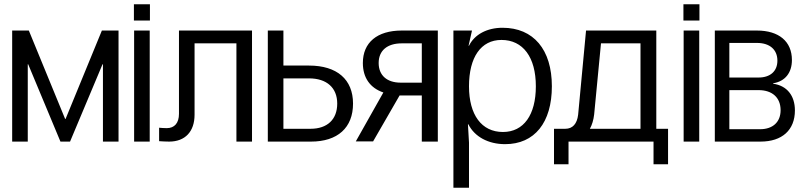

<svg xmlns="http://www.w3.org/2000/svg" viewBox="-20 -663 3769 899"><path d="M115 -520H37V0H110V-362H112L263 0H308L460 -362H462V0H535V-520H457L287 -106H285Z M681 -520H608V0H681ZM607 -567H682V-643H607Z M1160 -520H818V-130C818 -87 797 -63 761 -63C748 -63 734 -64 725 -65V-2C740 -1 756 0 772 0C847 0 891 -47 891 -126V-460H1087V0H1160Z M1234 0H1436C1561 0 1633 -65 1633 -178C1633 -291 1558 -356 1427 -356H1307V-520H1234ZM1307 -60V-296H1427C1510 -296 1559 -252 1559 -178C1559 -104 1513 -60 1434 -60Z M1955 0H2030V-520H1861C1746 -520 1679 -464 1679 -368C1679 -299 1713 -251 1775 -230L1646 -1H1727L1851 -216H1955ZM1753 -368C1753 -426 1793 -460 1861 -460H1955V-276H1856C1792 -276 1753 -310 1753 -368Z M2333 -533C2261 -533 2202 -502 2176 -449H2174L2190 -520H2103V216H2176V5L2171 -81H2173C2202 -23 2266 12 2345 12C2483 12 2564 -89 2564 -259C2564 -431 2478 -533 2333 -533ZM2176 -259C2176 -395 2232 -476 2328 -476C2429 -476 2489 -395 2489 -259C2489 -125 2432 -45 2335 -45C2235 -45 2176 -125 2176 -259Z M3053 -520H2724L2687 -126C2682 -83 2661 -60 2627 -60H2574V106H2642V0H3040V106H3108V-60H3053ZM2742 -60C2752 -78 2759 -101 2762 -127L2794 -460H2979V-60Z M3254 -520H3181V0H3254ZM3180 -567H3255V-643H3180Z M3327 0H3541C3642 0 3702 -54 3702 -146C3702 -215 3665 -262 3600 -271V-273C3656 -282 3688 -322 3688 -382C3688 -469 3627 -520 3524 -520H3327ZM3395 -58V-241H3532C3596 -241 3635 -206 3635 -147C3635 -92 3599 -58 3539 -58ZM3395 -300V-462H3524C3585 -462 3620 -430 3620 -379C3620 -329 3586 -300 3532 -300Z"/></svg>

Font: Non Bureau Light
Style: Regular
Weight: 300
Designer: Jona Saucedo
Foundry: Non Foundry
Version: Version 1.000;FEAKit 1.0